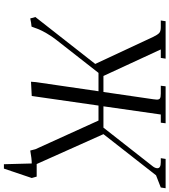

<svg xmlns="http://www.w3.org/2000/svg" viewBox="39 -782 888 1007"><g transform="rotate(90 483.5 -278.0)"><path d="M68.8 -19 314.9 -333 172.9 -637.2Q161.6 -660.2 152.6 -668.5Q143.6 -676.8 122.1 -676.8H86.9L90.8 -702.1H287.1L283.2 -676.8H238.8L377.9 -376H461.9L500 -637.2Q502 -650.9 502 -655.8Q502 -668.5 495.4 -672.6Q488.8 -676.8 470.2 -676.8H429.2L432.1 -702.1H626L623 -676.8H580.1L537.1 -376H648.9L853 -636.2Q861.8 -648.4 861.8 -659.2Q861.8 -676.8 830.1 -676.8H809.1L813 -702.1H966.8L962.9 -676.8L898.9 -651.9L683.1 -376L839.8 -25.9H905.8L913.1 0L863.8 146H840.8L836.9 0Q812 0 769 7.8L762.2 -19L611.8 -350.1H533.2L482.9 0L408.2 3.9L410.2 -22L458 -350.1H361.8L190.9 -131.8Q169.4 -104.5 154.3 -78.1Q139.2 -51.8 133.3 -37.1Q127.4 -22.5 119.1 1Q101.1 2.4 76.2 7.8Z"/></g></svg>

Font: Dihjauti
Style: Italic
Weight: 400
Italic angle: -9°
Designer: T. Christopher White
Version: Version 3.0.0